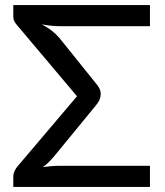

<svg xmlns="http://www.w3.org/2000/svg" viewBox="-20 -738 650 758"><path d="M228 -634.5Q203.5 -634.5 184 -636.2Q164.5 -638 145 -642Q166.5 -630.5 183.5 -617.5Q200.5 -604.5 215 -587.5L350.5 -419Q359 -409 364.2 -401.8Q369.5 -394.5 372.5 -388.5Q375.5 -382.5 376.5 -377.5Q377.5 -372.5 377.5 -368Q378 -356.5 372.8 -344Q367.5 -331.5 350 -311.5L195 -122.5Q180 -105 169.5 -95Q159 -85 148.5 -78.5Q167.5 -81 184.2 -82.2Q201 -83.5 215.5 -83.5H572V0H32.5V-40Q32.5 -52 38 -63.8Q43.5 -75.5 52 -84.5L284 -358L45 -641.5Q39.5 -647.5 36 -655.5Q32.5 -663.5 32.5 -672V-718H572V-634.5Z"/></svg>

Font: Lato 2
Style: Regular
Weight: 500
Designer: Lukasz Dziedzic with Adam Twardoch and Botio Nikoltchev
Foundry: tyPoland Lukasz Dziedzic
Version: Version 2.015; 2015-08-06; http://www.latofonts.com/